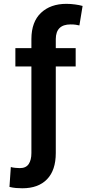

<svg xmlns="http://www.w3.org/2000/svg" viewBox="-20 -780 481 1004"><path d="M375.7 -528.4V-432.5H271.7V20.2Q271.7 110.1 226 157.3Q180.4 204.5 96.9 204.5Q79.5 204.5 63.4 203.1Q47.2 201.7 29.5 197.4L36.6 93.4Q44.7 96.2 60.2 97.7Q75.6 99.1 83.8 99.1Q115.8 99.1 130 77.9Q144.2 56.8 144.2 20.2V-432.5H60.4V-528.4H144.2V-576Q144.5 -665.8 194.4 -712.9Q244.3 -759.9 327.4 -759.9Q349.8 -759.9 372.7 -756.7Q395.6 -753.6 411.9 -748.9L395.2 -647Q386.4 -649.1 375.7 -650.7Q365.1 -652.3 349.1 -652.3Q272.4 -652.3 271.7 -576V-528.4Z"/></svg>

Font: Inter Zeller Semi Bold
Style: Regular
Weight: 600
Designer: Rasmus Andersson; Joe Bland
Foundry: zeller
Version: Version 3.015;git-dec3a8cb1